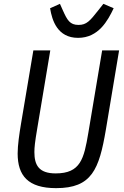

<svg xmlns="http://www.w3.org/2000/svg" viewBox="-20 -958 640 990"><path d="M152 -698.2 88.4 -320.3C79.5 -267.4 71 -209.2 71 -166.5C71 -52.6 124.3 12.1 269.2 12.1C453.5 12.1 491.1 -84.2 525.9 -289.4L594.1 -698.2H506.7L435.4 -272.7C413 -139.6 395.6 -63.9 267 -63.9C180 -63.9 157.3 -106.9 157.3 -174C157.3 -198.2 160.2 -225.9 171.9 -294.7L239.3 -698.2ZM238.3 -915.5C248.2 -853 276.3 -762.8 382.5 -762.8C487.9 -762.8 535.9 -851.6 566.1 -915.5L513.1 -938.2L486.2 -904.1C443.9 -850.5 426.5 -829.5 384.9 -829.5C340.2 -829.5 326.7 -854.4 304.3 -904.1L289.1 -938.2Z"/></svg>

Font: Margiela Mono Italic Text It
Style: Regular
Weight: 400
Designer: Mike Abbink, Paul van der Laan, Pieter van Rosmalen
Foundry: Bold Monday
Version: Version 2.003 2021